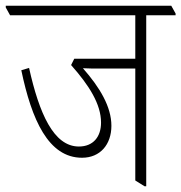

<svg xmlns="http://www.w3.org/2000/svg" viewBox="-44 -642 630 667"><path d="M241 -94C304 -94 343 -140 343 -205C343 -271 303 -338 244 -405C252 -405 263 -404 273 -404H426V-15L458 5H464V-589H566V-595L551 -622H-24V-616L-9 -589H426V-438H214L203 -416C266 -345 307 -280 307 -216C307 -167 280 -133 230 -133C142 -133 92 -249 57 -406L30 -398C66 -226 124 -94 241 -94Z"/></svg>

Font: Noto Serif Devanagari Condensed ExtraLight
Style: Regular
Weight: 200
Width: 3
Designer: Universal Thirst, Indian Type Foundry and the Monotype Design Team
Foundry: Monotype Imaging Inc.
Version: Version 2.004